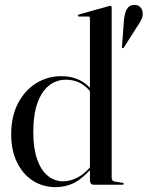

<svg xmlns="http://www.w3.org/2000/svg" viewBox="-20 -760 607 790"><path d="M350 -63V-65V-685.5Q350 -688.5 348.5 -690.2Q347 -692 343.5 -692H304.5Q302.5 -692 301.5 -693.2Q300.5 -694.5 300.5 -696Q300.5 -698 301.8 -698.8Q303 -699.5 305 -700.5L423 -733.5Q427.5 -735 429.5 -735.5Q431.5 -736 433.5 -736Q436.5 -736 438 -734Q439.5 -732 439.5 -729.5V-28.5Q439.5 -22 442.5 -18.2Q445.5 -14.5 452 -13L483 -8Q486.5 -8 487.8 -6.8Q489 -5.5 489 -3.5Q489 -2 487.5 -1Q486 0 483.5 0H366Q358.5 0 354.2 -4.5Q350 -9 350 -18.5ZM26 -207Q26 -281.5 54.2 -335.2Q82.5 -389 129.2 -417.8Q176 -446.5 231.5 -446.5Q283 -446.5 318.5 -424.2Q354 -402 375.5 -365.5L366.5 -360.5Q349.5 -393 319.8 -412.5Q290 -432 250 -432Q213.5 -432 183.2 -409.2Q153 -386.5 135 -338.8Q117 -291 117 -216Q117 -149 133 -104Q149 -59 176.8 -36.5Q204.5 -14 240 -14Q268 -14 298.5 -29.2Q329 -44.5 357.5 -80L362.5 -74Q323 -27.5 287.2 -8.8Q251.5 10 209 10Q156.5 10 115.2 -16.5Q74 -43 50 -92Q26 -141 26 -207ZM490 -676Q492.5 -704.5 501.2 -721Q510 -737.5 527.5 -739.5Q544 -742 554.5 -733Q565 -724 566.5 -711Q569 -696 562.8 -681.8Q556.5 -667.5 546.5 -654L489.5 -564.5Q488.5 -563 487 -562.2Q485.5 -561.5 483.5 -562Q482 -563 482 -564.8Q482 -566.5 482 -569Z"/></svg>

Font: Fraunces 96pt
Style: Regular
Weight: 400
Version: Version 1.000;[b76b70a41]